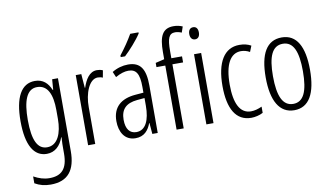

<svg xmlns="http://www.w3.org/2000/svg" viewBox="-93 -979 2470 1434"><g transform="rotate(-10 1142.0 -262.0)"><path d="M201 -542C97 -542 44 -443 44 -264C44 -81 99 10 196 10C258 10 300 -31 322 -93H325C322 -57 322 -28 322 -2V30C322 146 275 192 184 192C142 192 106 180 65 158V210C101 231 139 241 185 241C317 241 375 164 375 20V-532H331L325 -453H321C299 -506 263 -542 201 -542ZM209 -494C289 -494 322 -419 322 -300V-233C322 -125 287 -38 207 -38C135 -38 99 -108 99 -264C99 -407 130 -494 209 -494Z M671 -541C614 -541 582 -485 563 -427H560L552 -532H510V0H564V-279C563 -383 603 -486 668 -486C682 -486 696 -483 706 -478L716 -532C701 -539 685 -541 671 -541Z M1027 -757V-765H964C936 -716 905 -671 864 -618V-606H897C937 -643 998 -711 1027 -757ZM908 -542C866 -542 823 -530 786 -507L804 -465C842 -487 875 -496 902 -496C961 -496 985 -459 985 -358V-315L924 -310C812 -301 749 -245 749 -140C749 -61 785 10 869 10C935 10 968 -31 988 -84H990L997 0H1038V-360C1038 -485 1001 -542 908 -542ZM930 -269 986 -274V-216C986 -106 953 -34 883 -34C833 -34 804 -70 804 -141C804 -220 844 -261 930 -269Z M1316 -486V-532H1235V-586C1235 -683 1249 -718 1296 -718C1311 -718 1328 -714 1345 -707L1360 -751C1339 -760 1318 -765 1291 -765C1207 -765 1181 -705 1181 -588V-534L1114 -518V-486H1181V0H1235V-486Z M1435 -732C1410 -732 1398 -713 1398 -686C1398 -659 1411 -640 1435 -640C1458 -640 1471 -658 1471 -686C1471 -713 1460 -732 1435 -732ZM1461 -532H1407V0H1461Z M1747 10C1775 10 1811 2 1836 -12V-59C1808 -46 1780 -38 1753 -38C1668 -38 1630 -122 1630 -262C1630 -416 1676 -494 1756 -494C1778 -494 1801 -488 1822 -476L1840 -521C1815 -535 1787 -542 1752 -542C1637 -542 1575 -441 1575 -261C1575 -88 1631 10 1747 10Z M2240 -267C2240 -443 2186 -542 2073 -542C1958 -542 1904 -445 1904 -268C1904 -91 1961 10 2073 10C2186 10 2240 -90 2240 -267ZM1959 -268C1959 -416 1992 -494 2073 -494C2154 -494 2186 -413 2186 -267C2186 -112 2151 -38 2073 -38C1994 -38 1959 -117 1959 -268Z"/></g></svg>

Font: Noto Sans Gujarati UI ExtraCondensed Light
Style: Regular
Weight: 300
Width: 2
Designer: Jelle Bosma - Monotype Design Team, Universal Thirst
Foundry: Monotype Imaging Inc.
Version: Version 2.106